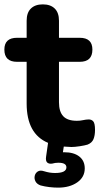

<svg xmlns="http://www.w3.org/2000/svg" viewBox="-29 -663 455 879"><path d="M237 196Q218 196 197 193.5Q176 191 157 186Q140 180 133.5 167.5Q127 155 130 142Q133 129 144 122Q155 115 173 121Q186 125 198 127Q210 129 223 129Q275 129 275 103Q275 82 238 82Q223 82 210 86Q203 87 197.5 86Q192 85 187 81Q179 73 182 54L191 -9Q93 -50 93 -189V-380H49Q-9 -380 -9 -436Q-9 -490 49 -490H93V-568Q93 -605 112.5 -624Q132 -643 167 -643Q202 -643 221.5 -624Q241 -605 241 -568V-490H336Q394 -490 394 -436Q394 -380 336 -380H241V-195Q241 -152 260.5 -131Q280 -110 323 -110Q338 -110 351.5 -113Q365 -116 375 -116Q389 -117 397.5 -108Q406 -99 406 -68Q406 -43 399 -26Q392 -9 372 -1Q359 3 336 6.5Q313 10 298 10L263 8L259 34H265Q309 34 334 53.5Q359 73 359 108Q359 148 324.5 172Q290 196 237 196Z"/></svg>

Font: Chiron GoRound TC
Style: Bold
Weight: 700
Designer: Ryoko NISHIZUKA 西塚涼子 (kana, bopomofo & ideographs); Paul D. Hunt (Latin, Greek & Cyrillic); Sandoll Communications 산돌커뮤니
Foundry: Adobe
Version: Version 1.000;hotconv 1.1.1;makeotfexe 2.6.0